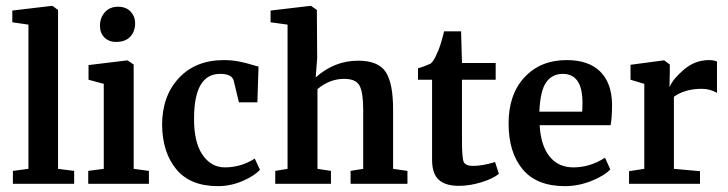

<svg xmlns="http://www.w3.org/2000/svg" viewBox="-20 -627 2482 655"><path d="M24 0V-44L77 -51V-543L22 -551V-591L157 -607H159L178 -593V-51L233 -44V0Z M281 0V-44L334 -51V-341L282 -355V-405L414 -421H415L436 -407V-51L488 -44V0ZM376 -484Q351 -484 336 -499.5Q321 -515 321 -539Q321 -566 337.5 -585Q354 -604 383 -604Q410 -604 425.5 -587.5Q441 -571 441 -548Q441 -520 424.5 -502Q408 -484 376 -484Z M533 -201Q533 -299 590 -360.5Q647 -422 744 -422Q770 -422 793.5 -417.5Q817 -413 836.5 -407Q856 -401 862 -400L858 -278H795L777 -353Q770 -375 731 -375Q643 -375 642 -226Q641 -143 670.5 -99.5Q700 -56 747 -56Q802 -56 849 -86L867 -48Q848 -27 807.5 -9.5Q767 8 723 8Q629 8 581.5 -49.5Q534 -107 533 -201Z M919 0V-44L961 -51V-543L903 -551V-591L1039 -607H1041L1061 -593L1062 -429L1057 -363Q1121 -420 1202 -420Q1270 -420 1295.5 -382Q1321 -344 1321 -254V-51L1370 -44V0H1176V-44L1219 -51V-254Q1219 -312 1206.5 -335Q1194 -358 1154 -358Q1105 -358 1063 -323V-51L1109 -44V0Z M1454 -82V-355H1406V-394Q1428 -400 1449 -410Q1460 -419 1470 -443Q1482 -466 1495 -520H1553L1556 -412H1671V-355H1556V-147Q1556 -88 1562 -74.5Q1568 -61 1594 -61Q1626 -61 1668 -74H1669L1682 -34Q1663 -18 1623 -5.5Q1583 7 1546 7Q1499 7 1476.5 -14Q1454 -35 1454 -82Z M1907 8Q1811 8 1763 -49.5Q1715 -107 1715 -206Q1715 -305 1769.5 -363.5Q1824 -422 1913 -422Q1987 -422 2026.5 -384Q2066 -346 2068 -274Q2068 -224 2063 -200H1821Q1825 -130 1855 -93Q1885 -56 1936 -56Q1993 -56 2044 -89L2062 -49Q2041 -27 1997 -9.5Q1953 8 1907 8ZM1900 -375Q1864 -375 1843.5 -346.5Q1823 -318 1820 -246H1966Q1967 -254 1967 -277Q1967 -375 1900 -375Z M2126 0V-43L2178 -51V-341L2131 -355V-406L2244 -421H2246L2265 -407V-384L2264 -331H2265Q2275 -357 2313 -389.5Q2351 -422 2399 -422Q2416 -422 2426 -417V-310Q2403 -324 2374 -324Q2317 -324 2279 -297V-51L2368 -43V0Z"/></svg>

Font: Aikya SemiBold
Style: Regular
Weight: 600
Designer: Neelakash Kshetrimayum (Latin subset based on Merriweather by Eben Sorkin)
Foundry: Brand New Type
Version: Version 1.00 b005